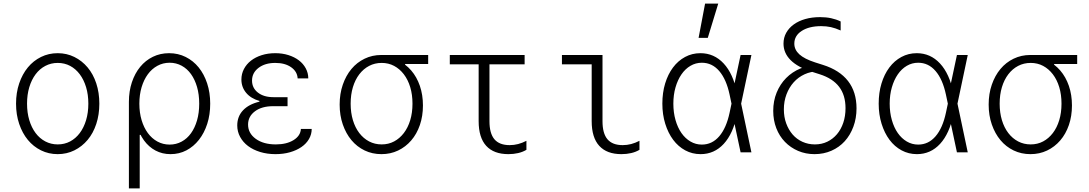

<svg xmlns="http://www.w3.org/2000/svg" viewBox="-20 -845 6040 1065"><path d="M300 10Q350 10 392.5 -11Q435 -32 466 -69Q497 -106 514 -157.5Q531 -209 531 -270Q531 -331 514 -382.5Q497 -434 466 -471Q435 -508 392.5 -529Q350 -550 300 -550Q250 -550 207.5 -529Q165 -508 134.5 -471Q104 -434 86.5 -382.5Q69 -331 69 -270Q69 -209 86.5 -157.5Q104 -106 134.5 -69Q165 -32 207.5 -11Q250 10 300 10ZM300 -44Q263 -44 231.5 -60.5Q200 -77 177.5 -107Q155 -137 142.5 -178.5Q130 -220 130 -270Q130 -320 142.5 -361.5Q155 -403 177.5 -433Q200 -463 231.5 -479.5Q263 -496 300 -496Q338 -496 369 -479.5Q400 -463 422.5 -433Q445 -403 457.5 -361.5Q470 -320 470 -270Q470 -220 457.5 -178.5Q445 -137 422.5 -107Q400 -77 369 -60.5Q338 -44 300 -44Z M723 -270Q723 -206 737.5 -154.5Q752 -103 778.5 -66.5Q805 -30 842.5 -10Q880 10 926 10Q974 10 1014 -11Q1054 -32 1083.5 -69.5Q1113 -107 1129.5 -158Q1146 -209 1146 -270Q1146 -331 1129 -382.5Q1112 -434 1082 -471Q1052 -508 1010 -529Q968 -550 918 -550Q869 -550 828 -530Q787 -510 757.5 -474Q728 -438 711.5 -388.5Q695 -339 695 -280V200H755V-97H763ZM753 -270Q753 -320 765.5 -361.5Q778 -403 800 -433Q822 -463 853 -480Q884 -497 921 -497Q957 -497 987.5 -480.5Q1018 -464 1039.5 -434Q1061 -404 1073 -362.5Q1085 -321 1085 -270Q1085 -219 1073 -177.5Q1061 -136 1039.5 -106Q1018 -76 987.5 -59.5Q957 -43 921 -43Q884 -43 853 -60Q822 -77 800 -107Q778 -137 765.5 -178.5Q753 -220 753 -270Z M1631 -410H1690Q1690 -440 1676 -466Q1662 -492 1637.5 -510.5Q1613 -529 1579.5 -539.5Q1546 -550 1507 -550Q1466 -550 1431.5 -539Q1397 -528 1372 -508.5Q1347 -489 1333 -462Q1319 -435 1319 -404Q1319 -362 1345 -330.5Q1371 -299 1419 -285V-281Q1360 -267 1328 -233Q1296 -199 1296 -149Q1296 -115 1312 -85.5Q1328 -56 1356 -35Q1384 -14 1423 -2Q1462 10 1508 10Q1552 10 1588.5 -0.5Q1625 -11 1652 -29.5Q1679 -48 1694 -74Q1709 -100 1709 -130H1649Q1647 -92 1608.5 -68Q1570 -44 1510 -44Q1441 -44 1398.5 -75Q1356 -106 1356 -154Q1356 -199 1394 -227.5Q1432 -256 1495 -256H1575V-306H1497Q1443 -306 1410.5 -331.5Q1378 -357 1378 -398Q1378 -441 1414 -468.5Q1450 -496 1507 -496Q1561 -496 1595 -472Q1629 -448 1631 -410Z M2097 -44Q2059 -44 2027.5 -60.5Q1996 -77 1973 -107Q1950 -137 1937.5 -178.5Q1925 -220 1925 -270Q1925 -320 1937.5 -361.5Q1950 -403 1973 -433Q1996 -463 2027.5 -479.5Q2059 -496 2097 -496Q2135 -496 2166 -479.5Q2197 -463 2220 -433Q2243 -403 2255.5 -361.5Q2268 -320 2268 -270Q2268 -220 2255.5 -178.5Q2243 -137 2220 -107Q2197 -77 2166 -60.5Q2135 -44 2097 -44ZM2096 10Q2146 10 2188 -10Q2230 -30 2261 -66Q2292 -102 2309 -151.5Q2326 -201 2326 -260Q2326 -319 2309 -368.5Q2292 -418 2261 -454Q2230 -490 2187.5 -510Q2145 -530 2095 -530L2227 -476V-490H2355V-540H2095Q2045 -540 2002.5 -519.5Q1960 -499 1929.5 -462.5Q1899 -426 1881.5 -375.5Q1864 -325 1864 -265Q1864 -205 1881.5 -154.5Q1899 -104 1929.5 -67.5Q1960 -31 2002.5 -10.5Q2045 10 2096 10Z M2695 -173V-488H2890V-540H2475V-488H2635V-173Q2635 -82 2677 -36Q2719 10 2800 10Q2829 10 2854.5 4Q2880 -2 2900 -14V-64Q2877 -52 2854 -46Q2831 -40 2807 -40Q2750 -40 2722.5 -72.5Q2695 -105 2695 -173Z M3322 -173Q3322 -105 3349.5 -72.5Q3377 -40 3434 -40Q3458 -40 3481 -46Q3504 -52 3527 -64V-14Q3507 -2 3481.5 4Q3456 10 3427 10Q3346 10 3304 -36Q3262 -82 3262 -173V-488H3097V-540H3322Z M4045 -305V-235L4027 -320Q4009 -405 3969.5 -451Q3930 -497 3873 -497Q3839 -497 3810 -480Q3781 -463 3760 -432.5Q3739 -402 3727 -360.5Q3715 -319 3715 -270Q3715 -221 3727 -179Q3739 -137 3760 -107Q3781 -77 3810 -60Q3839 -43 3873 -43Q3930 -43 3969.5 -89Q4009 -135 4027 -220ZM4068 -210Q4047 -104 3994.5 -47Q3942 10 3866 10Q3820 10 3781 -11Q3742 -32 3714 -69.5Q3686 -107 3670 -158.5Q3654 -210 3654 -270Q3654 -331 3669.5 -382Q3685 -433 3713 -470.5Q3741 -508 3780 -529Q3819 -550 3865 -550Q3941 -550 3994 -493Q4047 -436 4068 -330L4080 -270ZM4038 -371H4052L4088 -540H4148L4091 -270L4148 0H4088L4052 -169H4038L4062 -270ZM3964 -825H3891L3855 -635H3906Z M4535 -700Q4468 -700 4427 -673.5Q4386 -647 4386 -603Q4386 -569 4414 -543.5Q4442 -518 4501 -499L4545 -485Q4637 -456 4684 -395.5Q4731 -335 4731 -244Q4731 -189 4713.5 -142Q4696 -95 4665.5 -61.5Q4635 -28 4592 -9Q4549 10 4498 10Q4449 10 4407 -8Q4365 -26 4334 -58Q4303 -90 4286 -134Q4269 -178 4269 -230Q4269 -285 4288 -331.5Q4307 -378 4340.5 -412Q4374 -446 4419.5 -465Q4465 -484 4518 -484V-449Q4478 -449 4443 -433Q4408 -417 4382.5 -388.5Q4357 -360 4342.5 -321.5Q4328 -283 4328 -238Q4328 -196 4341 -160.5Q4354 -125 4376.5 -99Q4399 -73 4431 -58.5Q4463 -44 4500 -44Q4538 -44 4569 -59Q4600 -74 4622.5 -100.5Q4645 -127 4657.5 -164Q4670 -201 4670 -245Q4670 -317 4634.5 -363.5Q4599 -410 4527 -433L4483 -447Q4405 -472 4365.5 -511.5Q4326 -551 4326 -603Q4326 -636 4341 -663Q4356 -690 4383 -709.5Q4410 -729 4447 -739.5Q4484 -750 4529 -750Q4562 -750 4590 -744Q4618 -738 4643 -726V-676Q4614 -689 4589 -694.5Q4564 -700 4535 -700Z M5245 -305V-235L5227 -320Q5209 -405 5169.5 -451Q5130 -497 5073 -497Q5039 -497 5010 -480Q4981 -463 4960 -432.5Q4939 -402 4927 -360.5Q4915 -319 4915 -270Q4915 -221 4927 -179Q4939 -137 4960 -107Q4981 -77 5010 -60Q5039 -43 5073 -43Q5130 -43 5169.5 -89Q5209 -135 5227 -220ZM5268 -210Q5247 -104 5194.5 -47Q5142 10 5066 10Q5020 10 4981 -11Q4942 -32 4914 -69.5Q4886 -107 4870 -158.5Q4854 -210 4854 -270Q4854 -331 4869.5 -382Q4885 -433 4913 -470.5Q4941 -508 4980 -529Q5019 -550 5065 -550Q5141 -550 5194 -493Q5247 -436 5268 -330L5280 -270ZM5238 -371H5252L5288 -540H5348L5291 -270L5348 0H5288L5252 -169H5238L5262 -270Z M5697 -44Q5659 -44 5627.5 -60.5Q5596 -77 5573 -107Q5550 -137 5537.5 -178.5Q5525 -220 5525 -270Q5525 -320 5537.5 -361.5Q5550 -403 5573 -433Q5596 -463 5627.5 -479.5Q5659 -496 5697 -496Q5735 -496 5766 -479.5Q5797 -463 5820 -433Q5843 -403 5855.5 -361.5Q5868 -320 5868 -270Q5868 -220 5855.5 -178.5Q5843 -137 5820 -107Q5797 -77 5766 -60.5Q5735 -44 5697 -44ZM5696 10Q5746 10 5788 -10Q5830 -30 5861 -66Q5892 -102 5909 -151.5Q5926 -201 5926 -260Q5926 -319 5909 -368.5Q5892 -418 5861 -454Q5830 -490 5787.5 -510Q5745 -530 5695 -530L5827 -476V-490H5955V-540H5695Q5645 -540 5602.5 -519.5Q5560 -499 5529.5 -462.5Q5499 -426 5481.5 -375.5Q5464 -325 5464 -265Q5464 -205 5481.5 -154.5Q5499 -104 5529.5 -67.5Q5560 -31 5602.5 -10.5Q5645 10 5696 10Z"/></svg>

Font: CommitMonoV143 ExtLt
Style: Regular
Weight: 200
Monospace: yes
Designer: Eigil Nikolajsen
Foundry: Eigil Nikolajsen
Version: Version 1.143